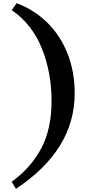

<svg xmlns="http://www.w3.org/2000/svg" viewBox="-20 -973 556 1203"><path d="M303 -340Q303 -520 241.5 -671.5Q180 -823 54 -909L84 -953Q194 -912 276 -831.5Q358 -751 403 -637.5Q448 -524 448 -388Q448 -34 80 210L53 166Q173 79 238 -42.5Q303 -164 303 -340Z"/></svg>

Font: Inknut Antiqua Medium
Style: Regular
Weight: 500
Designer: Claus Eggers Sørensen
Foundry: Claus Eggers Sørensen
Version: Version 1.003; ttfautohint (v1.8.2) -l 8 -r 50 -G 200 -x 14 